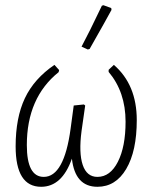

<svg xmlns="http://www.w3.org/2000/svg" viewBox="-20 -706 593 737"><path d="M371 -684 377 -686 407 -675 408 -668Q391 -636 324 -518L317 -516L293 -527Q321 -579 371 -684ZM138 11Q40 11 40 -144Q40 -254 75.5 -329Q111 -404 189 -457L207 -437L205 -429Q83 -331 83 -149Q83 -27 148 -27Q226 -27 251 -212L263 -301L302 -305L307 -301L293 -203Q282 -119 297.5 -73Q313 -27 354 -27Q403 -27 432.5 -85Q462 -143 462 -239Q462 -353 397 -430V-438L417 -457Q505 -381 505 -245Q505 -126 464.5 -57.5Q424 11 354 11Q268 11 256 -97Q218 11 138 11Z"/></svg>

Font: Alegreya Sans SC Light
Style: Italic
Weight: 300
Italic angle: -7°
Designer: Juan Pablo del Peral
Foundry: Huerta Tipografica
Version: Version 2.007